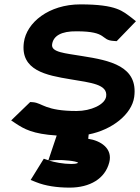

<svg xmlns="http://www.w3.org/2000/svg" viewBox="-20 -610 641 877"><path d="M500 -423 513 -422 601 -513 581 -529C541 -558 515 -590 347 -590C203 -590 101 -507 89 -416C72 -288 192 -266 301 -248C396 -232 472 -225 465 -170C460 -132 395 -103 330 -103C187 -103 174 -139 132 -143L118 -144L31 -60L52 -46C90 -21 129 2 239 9L201 122L180 115L120 212L145 222C187 239 240 247 298 247C391 247 460 206 479 132C496 68 439 32 383 24L385 4C492 -17 582 -88 593 -167C612 -308 482 -334 355 -354C277 -367 213 -371 218 -407C223 -446 260 -468 330 -467C475 -467 437 -426 500 -423ZM203 123 239 121C271 120 325 125 337 133C337 133 334 139 306 139C269 139 228 131 203 123Z"/></svg>

Font: Charger
Style: HemiRT
Weight: 900
Designer: Jasper
Foundry: Cannot Into Space Fonts
Version: Version 0.99